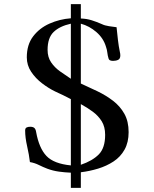

<svg xmlns="http://www.w3.org/2000/svg" viewBox="-20 -833 740 924"><path d="M486 -184Q486 -223 469.5 -249.5Q453 -276 426.5 -295.5Q400 -315 369 -332V-40Q425 -59 455.5 -90Q486 -121 486 -184ZM321 -719Q267 -707 238 -679Q209 -651 209 -593Q209 -558 226 -533Q243 -508 269 -489.5Q295 -471 321 -454ZM599 -197Q599 -148 579.5 -113Q560 -78 526.5 -56Q493 -34 452 -21.5Q411 -9 369 -4V71H321V-2Q293 -3 264 -7Q235 -11 208 -21Q187 -29 167 -39Q147 -49 124 -53Q120 -88 110.5 -129.5Q101 -171 101 -205Q101 -216 108 -219.5Q115 -223 125 -223Q139 -223 145.5 -217Q152 -211 154 -197Q168 -120 203.5 -82.5Q239 -45 321 -37V-356Q302 -366 283.5 -375Q265 -384 245 -393Q214 -408 182.5 -432Q151 -456 130 -487.5Q109 -519 109 -557Q109 -618 139.5 -658Q170 -698 218.5 -719.5Q267 -741 321 -745V-813H369V-744Q397 -743 421 -735.5Q445 -728 470 -717Q484 -710 504.5 -707Q525 -704 541 -702Q544 -672 547.5 -641.5Q551 -611 557 -582Q558 -578 558.5 -574.5Q559 -571 559 -566Q559 -550 548.5 -545Q538 -540 524 -540Q516 -540 510 -542.5Q504 -545 502 -553Q498 -566 496.5 -580Q495 -594 490 -608Q478 -649 444 -678.5Q410 -708 369 -719V-431Q409 -413 449.5 -393.5Q490 -374 524 -348Q558 -322 578.5 -285.5Q599 -249 599 -197Z"/></svg>

Font: Kaisei HarunoUmi Medium
Style: Regular
Weight: 500
Designer: Font-Kai, 金井和夫
Foundry: KAZUO KANAI
Version: Version 5.003